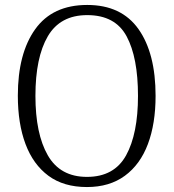

<svg xmlns="http://www.w3.org/2000/svg" viewBox="-20 -745 702 775"><path d="M331 10Q237 10 175.5 -35.5Q114 -81 83 -163.5Q52 -246 52 -359Q52 -529 122 -627Q192 -725 332 -725Q470 -725 539 -627.5Q608 -530 608 -358Q608 -246 577 -163.5Q546 -81 484 -35.5Q422 10 331 10ZM331 -31Q441 -31 489 -118Q537 -205 537 -358Q537 -513 491 -598.5Q445 -684 332 -684Q223 -684 173 -598.5Q123 -513 123 -358Q123 -205 173 -118Q223 -31 331 -31Z"/></svg>

Font: Noto Serif Tamil SemiCondensed Light
Style: Regular
Weight: 300
Width: 4
Designer: Indian Type Foundry, Tom Grace, and the Monotype Design Team
Foundry: Monotype Imaging Inc.
Version: Version 2.004; ttfautohint (v1.8.4.7-5d5b)